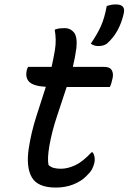

<svg xmlns="http://www.w3.org/2000/svg" viewBox="-20 -834 580 867"><path d="M399 -146Q412 -125 406 -98Q402 -82 395 -69Q388 -56 368 -37Q346 -15 310.5 -1Q275 13 232 13Q150 13 123.5 -33.5Q97 -80 110 -165Q121 -236 143 -305Q165 -374 187 -442Q132 -445 112.5 -464Q93 -483 101 -517Q103 -526 107 -532H213Q217 -551 221 -570Q225 -589 228 -608Q232 -633 231.5 -655.5Q231 -678 227 -700Q240 -705 250.5 -706Q261 -707 273 -707Q298 -707 314 -687.5Q330 -668 325 -617Q322 -596 318 -574.5Q314 -553 309 -532H451Q477 -532 485.5 -515.5Q494 -499 487 -475Q485 -466 482.5 -457.5Q480 -449 476 -441H281Q260 -376 237.5 -309.5Q215 -243 203 -176Q198 -145 197 -125.5Q196 -106 199 -89Q210 -79 223.5 -75.5Q237 -72 255 -72Q285 -72 319 -87.5Q353 -103 393 -146ZM503 -814Q548 -814 539 -774Q530 -733 511.5 -698.5Q493 -664 464 -638Q449 -626 424 -626Q404 -626 390 -637Q419 -679 435.5 -715.5Q452 -752 462 -807Q472 -810 481 -812Q490 -814 503 -814Z"/></svg>

Font: Recursive Sn Csl St
Style: Italic
Weight: 400
Italic angle: -15°
Version: Version 1.079;hotconv 1.0.112;makeotfexe 2.5.65598; ttfautoh